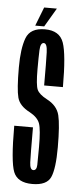

<svg xmlns="http://www.w3.org/2000/svg" viewBox="-52 -719 310 753"><g transform="rotate(5 103.5 -343.0)"><path d="M104.4 3.8Q46.5 3.8 30.4 -36.3Q14.4 -76.3 14.4 -217.7H88.2Q88.2 -109.1 89.5 -79.9Q90.8 -50.8 104 -50.8Q117.2 -50.8 117.9 -72.8Q118.5 -94.8 118.5 -143.2Q118.5 -211.9 110.2 -235.2Q101.9 -258.6 70.6 -275.7Q29.8 -296.4 21.1 -328.6Q12.5 -360.8 12.5 -446.9Q12.5 -521.6 28.2 -563.2Q43.9 -604.9 101.8 -604.9Q159.6 -604.9 175.5 -559.2Q191.4 -513.4 191.4 -385.2H117.5Q117.5 -480.6 116.2 -515.7Q115 -550.8 101.8 -550.8Q88.5 -550.8 87.2 -521.6Q86 -492.5 86 -446Q86 -383.9 94.1 -366.1Q102.2 -348.4 132.5 -332.4Q173.5 -311.5 182.8 -274Q192 -236.4 192 -148.3Q192 -64.1 176.8 -30.2Q161.6 3.8 104.4 3.8ZM62.2 -616 90.9 -689.8H141L97.5 -616Z"/></g></svg>

Font: Anybody UltraCondensed Thin
Style: Regular
Weight: 100
Width: 1
Designer: Tyler Finck
Foundry: Etcetera Type Company
Version: Version 1.110